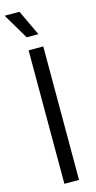

<svg xmlns="http://www.w3.org/2000/svg" viewBox="-147 -976 509 1013"><g transform="rotate(-15 107.5 -469.0)"><path d="M70 0V-729H150V0ZM78 -798 -5 -938H76L142 -798Z"/></g></svg>

Font: Mona Sans SemiCondensed
Style: Regular
Weight: 400
Width: 4
Designer: Deni Anggara
Foundry: GitHub
Version: Version 2.000